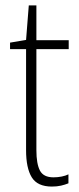

<svg xmlns="http://www.w3.org/2000/svg" viewBox="-20 -677 292 707"><path d="M177 -24Q193 -24 207.5 -27Q222 -30 232 -35V-2Q220 3 205 6.5Q190 10 171 10Q118 10 97 -24Q76 -58 76 -124V-496H17V-520L76 -530L86 -657H114V-529H233V-496H114V-124Q114 -74 127 -49Q140 -24 177 -24Z"/></svg>

Font: Noto Sans Sinhala Condensed ExtraLight
Style: Regular
Weight: 200
Width: 3
Designer: Jelle Bosma - Monotype Design Team
Foundry: Monotype Imaging Inc.
Version: Version 2.006; ttfautohint (v1.8.4.7-5d5b)